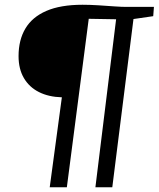

<svg xmlns="http://www.w3.org/2000/svg" viewBox="-20 -787 667 807"><path d="M189 0 240 -378Q184.5 -379.5 143.8 -400Q103 -420.5 80.5 -458.8Q58 -497 58 -551Q58 -619 86.8 -667.2Q115.5 -715.5 175 -741.2Q234.5 -767 327 -767Q357 -767 392.8 -764.8Q428.5 -762.5 460.2 -760.2Q492 -758 510 -758H627L624 -719L541 -707L452 0H381L468 -706L353 -708L261 0Z"/></svg>

Font: Koeln Type Sans Light
Style: Italic
Weight: 300
Italic angle: -7.5°
Designer: Eben Sorkin
Foundry: Eben Sorkin
Version: Version 2.001